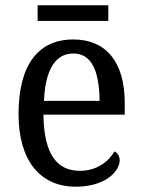

<svg xmlns="http://www.w3.org/2000/svg" viewBox="-20 -695 537 725"><path d="M122 -616H389V-675H122ZM266 10C379 10 432 -49 432 -90C432 -107 422 -119 412 -123C390 -85 346 -50 282 -50C193 -50 146 -115 144 -262H451V-306C451 -464 378 -546 257 -546C125 -546 50 -451 50 -264C50 -91 130 10 266 10ZM356 -314H146C151 -430 188 -493 257 -493C329 -493 355 -421 356 -314Z"/></svg>

Font: Noto Serif Armenian SemiCondensed
Style: Regular
Weight: 400
Width: 4
Designer: Monotype Design Team
Foundry: Monotype Imaging Inc.
Version: Version 2.008